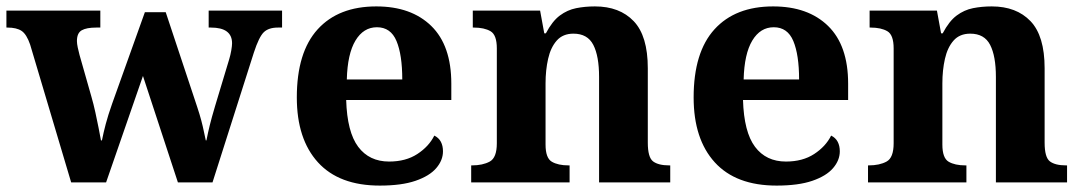

<svg xmlns="http://www.w3.org/2000/svg" viewBox="-23 -569 3375 599"><path d="M71 -430Q60 -462 44.5 -472.5Q29 -483 0 -483H-3V-536H290V-483H277Q247 -483 232 -474.5Q217 -466 217 -441Q217 -433 219.5 -421Q222 -409 225 -398L262 -268Q269 -244 274.5 -218.5Q280 -193 284.5 -170.5Q289 -148 292 -131H295Q300 -156 307 -182.5Q314 -209 327 -246L429 -531H494L592 -236Q600 -212 605 -193Q610 -174 613 -159Q616 -144 619 -131H621Q626 -156 631.5 -178.5Q637 -201 648 -238L692 -384Q696 -397 698.5 -411.5Q701 -426 701 -434Q701 -483 635 -483H628V-536H857V-483H844Q815 -483 800 -468.5Q785 -454 769 -405L640 0H532L423 -332L308 0H199Z M1162 10Q1035 10 969 -62.5Q903 -135 903 -265Q903 -406 968 -477.5Q1033 -549 1151 -549Q1260 -549 1322.5 -488Q1385 -427 1385 -308V-257H1057Q1060 -157 1094.5 -111Q1129 -65 1191 -65Q1243 -65 1279 -88.5Q1315 -112 1332 -146Q1346 -139 1352.5 -126.5Q1359 -114 1359 -97Q1359 -69 1338 -44.5Q1317 -20 1273.5 -5Q1230 10 1162 10ZM1232 -321Q1232 -398 1214 -441Q1196 -484 1153 -484Q1111 -484 1086 -442.5Q1061 -401 1059 -321Z M1447 0V-53H1449Q1483 -53 1505 -65Q1527 -77 1527 -122V-418Q1527 -460 1507.5 -471.5Q1488 -483 1455 -483H1452V-536H1662L1675 -465H1680Q1700 -503 1723.5 -520.5Q1747 -538 1774.5 -543.5Q1802 -549 1833 -549Q1910 -549 1954 -503Q1998 -457 1998 -356V-124Q1998 -78 2014.5 -65.5Q2031 -53 2065 -53H2068V0H1846V-329Q1846 -394 1828 -429Q1810 -464 1766 -464Q1733 -464 1714 -442.5Q1695 -421 1687 -385.5Q1679 -350 1679 -309V-118Q1679 -76 1698.5 -64.5Q1718 -53 1751 -53H1754V0Z M2400 10Q2273 10 2207 -62.5Q2141 -135 2141 -265Q2141 -406 2206 -477.5Q2271 -549 2389 -549Q2498 -549 2560.5 -488Q2623 -427 2623 -308V-257H2295Q2298 -157 2332.5 -111Q2367 -65 2429 -65Q2481 -65 2517 -88.5Q2553 -112 2570 -146Q2584 -139 2590.5 -126.5Q2597 -114 2597 -97Q2597 -69 2576 -44.5Q2555 -20 2511.5 -5Q2468 10 2400 10ZM2470 -321Q2470 -398 2452 -441Q2434 -484 2391 -484Q2349 -484 2324 -442.5Q2299 -401 2297 -321Z M2685 0V-53H2687Q2721 -53 2743 -65Q2765 -77 2765 -122V-418Q2765 -460 2745.5 -471.5Q2726 -483 2693 -483H2690V-536H2900L2913 -465H2918Q2938 -503 2961.5 -520.5Q2985 -538 3012.5 -543.5Q3040 -549 3071 -549Q3148 -549 3192 -503Q3236 -457 3236 -356V-124Q3236 -78 3252.5 -65.5Q3269 -53 3303 -53H3306V0H3084V-329Q3084 -394 3066 -429Q3048 -464 3004 -464Q2971 -464 2952 -442.5Q2933 -421 2925 -385.5Q2917 -350 2917 -309V-118Q2917 -76 2936.5 -64.5Q2956 -53 2989 -53H2992V0Z"/></svg>

Font: Noto Serif Khojki
Style: Bold
Weight: 700
Version: Version 2.003